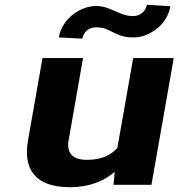

<svg xmlns="http://www.w3.org/2000/svg" viewBox="-20 -770 744 800"><path d="M342 -104C280 -104 257 -134 266 -186L326 -528H157L97 -187C75 -64 127 10 272 10C353 10 414 -16 458 -54L453 0H611L704 -528H535L469 -154C442 -123 402 -104 342 -104ZM534 -703C503 -703 480 -715 459 -724C437 -733 414 -745 380 -745C362 -745 344 -741 326 -734C277 -714 235 -671 225 -614L323 -609C328 -636 349 -656 380 -656C395 -656 409 -654 420 -650C455 -636 479 -614 533 -614C552 -614 571 -617 588 -624C638 -644 680 -686 690 -744L592 -750C587 -723 565 -703 534 -703Z"/></svg>

Font: Asimov
Style: XWidIt
Weight: 500
Designer: Google
Version: Version 2.000980; 2014